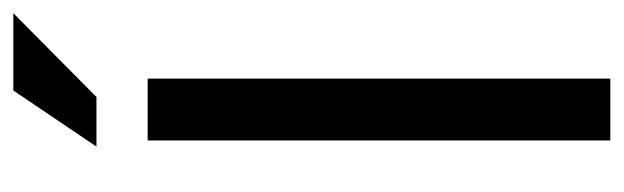

<svg xmlns="http://www.w3.org/2000/svg" viewBox="-347 -598 945 291"><g transform="rotate(-90 125.5 -452.5)"><path d="M58.1 0V-701.2H151.9V0ZM133.8 -904.8H251L124 -778.8H48.8Z"/></g></svg>

Font: LT Superior Med
Style: Regular
Weight: 500
Designer: Daniel Lyons
Foundry: LyonsType
Version: Version 1.000